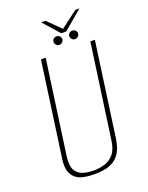

<svg xmlns="http://www.w3.org/2000/svg" viewBox="-145 -831 707 917"><g transform="rotate(-20 209.0 -372.5)"><path d="M173 12Q146 12 122 7.5Q98 3 80.5 -10Q63 -23 55 -47.5Q47 -72 53 -112L120 -591H144L77 -113Q71 -68 83.5 -45Q96 -22 121 -14Q146 -6 175 -6Q205 -6 232 -14Q259 -22 278.5 -45Q298 -68 304 -113L371 -591H394L327 -112Q321 -72 307 -47.5Q293 -23 272 -10Q251 3 225.5 7.5Q200 12 173 12ZM227 -626Q218 -626 211.5 -632.5Q205 -639 205 -648Q205 -657 211.5 -663Q218 -669 227 -669Q236 -669 242.5 -663Q249 -657 249 -648Q249 -639 242.5 -632.5Q236 -626 227 -626ZM307 -626Q298 -626 291.5 -632.5Q285 -639 285 -648Q285 -657 291.5 -663Q298 -669 307 -669Q316 -669 322.5 -663Q329 -657 329 -648Q329 -639 322.5 -632.5Q316 -626 307 -626ZM254 -675 181 -757H203L269 -692L355 -757H376L279 -675Z"/></g></svg>

Font: Alumni Sans SC Thin
Style: Italic
Weight: 100
Italic angle: -8°
Designer: Robert E. Leuschke
Foundry: Robert E. Leuschke
Version: Version 1.016